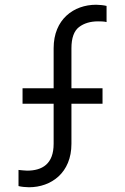

<svg xmlns="http://www.w3.org/2000/svg" viewBox="-20 -777 527 809"><path d="M102 12C196 12 281 -49 281 -171V-340H412V-405H281V-574C281 -617 292 -647 313 -663C334 -679 361 -687 393 -687C400 -687 420 -687 429 -684V-752C418 -755 398 -757 385 -757C291 -757 206 -696 206 -574V-405H75V-340H206V-171C206 -86 158 -58 94 -58C87 -58 67 -60 58 -61V7C69 10 89 12 102 12Z"/></svg>

Font: Plus Jakarta Sans
Style: Regular
Weight: 400
Designer: Gumpita Rahayu
Foundry: Tokotype
Version: Version 2.071;gftools[0.9.30]